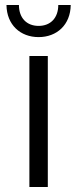

<svg xmlns="http://www.w3.org/2000/svg" viewBox="-20 -751 310 771"><path d="M172 0V-526H98V0ZM135 -602C208 -602 263 -651 264 -731H214C214 -679 183 -647 135 -647C87 -647 56 -679 56 -731H6C7 -651 62 -602 135 -602Z"/></svg>

Font: Montserrat-Alt1
Style: Regular
Weight: 400
Designer: Differentunic
Foundry: Differentunic
Version: Version 7.222